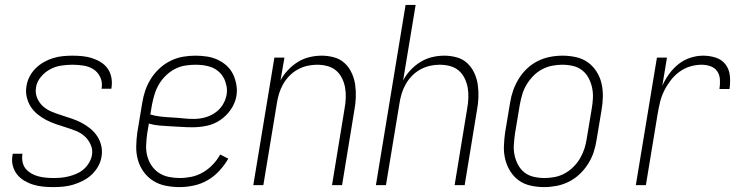

<svg xmlns="http://www.w3.org/2000/svg" viewBox="-20 -755 3040 783"><path d="M198 8Q176 8 155.5 6Q135 4 115.5 -2Q96 -8 78.5 -18.5Q61 -29 49 -44.5Q37 -60 32 -80Q27 -100 31 -122L32 -128H72L71 -124Q69 -108 72.5 -92.5Q76 -77 85.5 -66Q95 -55 108 -47.5Q121 -40 136 -36Q151 -32 167 -30.5Q183 -29 199 -29Q214 -29 230 -30.5Q246 -32 261.5 -36Q277 -40 293 -47Q309 -54 321.5 -65Q334 -76 343 -91Q352 -106 355 -122Q359 -144 350 -164.5Q341 -185 325.5 -199Q310 -213 290 -221Q270 -229 249 -235.5Q228 -242 207.5 -249Q187 -256 168 -266Q149 -276 132.5 -289.5Q116 -303 105 -320.5Q94 -338 89 -359.5Q84 -381 88 -404Q91 -424 100.5 -442.5Q110 -461 125 -476Q140 -491 158.5 -501.5Q177 -512 196.5 -518Q216 -524 236 -526Q256 -528 275 -528Q296 -528 316 -526Q336 -524 355 -518Q374 -512 391 -501.5Q408 -491 419 -475.5Q430 -460 434 -440Q438 -420 435 -399L434 -393H394L395 -398Q398 -421 388.5 -441Q379 -461 361 -472.5Q343 -484 320.5 -487.5Q298 -491 275 -491Q253 -491 229.5 -487.5Q206 -484 184.5 -472.5Q163 -461 146.5 -441Q130 -421 127 -399Q123 -376 131.5 -355.5Q140 -335 156 -321Q172 -307 192 -299Q212 -291 232.5 -284.5Q253 -278 273.5 -271Q294 -264 313 -254Q332 -244 348.5 -230.5Q365 -217 376.5 -199.5Q388 -182 393 -160.5Q398 -139 394 -116Q391 -96 380.5 -77Q370 -58 354 -43Q338 -28 318.5 -18Q299 -8 279 -2Q259 4 238.5 6Q218 8 198 8Z M713 8Q684 8 656 2.5Q628 -3 605 -17.5Q582 -32 566 -54Q550 -76 542.5 -102.5Q535 -129 535.5 -157.5Q536 -186 540 -215L560 -335Q564 -361 572.5 -386Q581 -411 595.5 -434Q610 -457 630.5 -476Q651 -495 675.5 -507Q700 -519 725.5 -523.5Q751 -528 777 -528Q800 -528 823.5 -524.5Q847 -521 867.5 -511.5Q888 -502 904.5 -487Q921 -472 930.5 -452Q940 -432 944 -409Q948 -386 944 -363Q939 -334 921 -308Q903 -282 877.5 -265Q852 -248 823 -242Q794 -236 765 -236Q742 -236 719.5 -237.5Q697 -239 675 -240Q653 -241 630.5 -243Q608 -245 587 -251L580 -209Q577 -186 576 -163Q575 -140 580.5 -119Q586 -98 598 -80Q610 -62 628 -50Q646 -38 668.5 -33.5Q691 -29 714 -29Q737 -29 761 -34Q785 -39 807.5 -52Q830 -65 848 -84Q866 -103 878 -125L911 -108Q896 -82 875 -59Q854 -36 827.5 -20.5Q801 -5 771 1.5Q741 8 713 8ZM770 -270Q792 -270 814 -275.5Q836 -281 855.5 -294Q875 -307 887.5 -326.5Q900 -346 904 -368Q907 -386 904 -403Q901 -420 893.5 -435Q886 -450 873.5 -461.5Q861 -473 845.5 -479.5Q830 -486 812.5 -488.5Q795 -491 777 -491Q756 -491 734.5 -487.5Q713 -484 693 -473.5Q673 -463 656.5 -447Q640 -431 628.5 -411.5Q617 -392 610.5 -371Q604 -350 600 -329L593 -288Q613 -282 636 -279.5Q659 -277 681 -276Q703 -275 725 -272.5Q747 -270 770 -270Z M1013 0 1099 -520H1140L1124 -427Q1136 -450 1154.5 -469.5Q1173 -489 1195 -502.5Q1217 -516 1242 -522Q1267 -528 1292 -528Q1318 -528 1343 -521Q1368 -514 1386 -497Q1404 -480 1414.5 -457Q1425 -434 1428.5 -409Q1432 -384 1431 -357.5Q1430 -331 1425 -305L1375 0H1334L1385 -311Q1389 -332 1390 -354Q1391 -376 1387.5 -396.5Q1384 -417 1375 -435.5Q1366 -454 1351 -467Q1336 -480 1315.5 -485.5Q1295 -491 1273 -491Q1253 -491 1233 -486.5Q1213 -482 1194 -471.5Q1175 -461 1160 -445.5Q1145 -430 1134.5 -411.5Q1124 -393 1118 -373Q1112 -353 1109 -333L1054 0Z M1513 0 1634 -735H1675L1624 -427Q1636 -450 1654.5 -469.5Q1673 -489 1695 -502.5Q1717 -516 1742 -522Q1767 -528 1792 -528Q1818 -528 1843 -521Q1868 -514 1886 -497Q1904 -480 1914.5 -457Q1925 -434 1928.5 -409Q1932 -384 1931 -357.5Q1930 -331 1925 -305L1875 0H1834L1885 -311Q1889 -332 1890 -354Q1891 -376 1887.5 -396.5Q1884 -417 1875 -435.5Q1866 -454 1851 -467Q1836 -480 1815.5 -485.5Q1795 -491 1773 -491Q1753 -491 1733 -486.5Q1713 -482 1694 -471.5Q1675 -461 1660 -445.5Q1645 -430 1634.5 -411.5Q1624 -393 1618 -373Q1612 -353 1609 -333L1554 0Z M2199 8Q2171 8 2144 2Q2117 -4 2096 -19Q2075 -34 2061 -56.5Q2047 -79 2040.5 -105Q2034 -131 2035 -159Q2036 -187 2040 -215L2060 -335Q2064 -361 2072.5 -385.5Q2081 -410 2095 -433Q2109 -456 2129 -475Q2149 -494 2173 -506Q2197 -518 2223 -523Q2249 -528 2274 -528Q2302 -528 2329 -522Q2356 -516 2377 -501Q2398 -486 2412.5 -463.5Q2427 -441 2433 -415Q2439 -389 2438.5 -361Q2438 -333 2433 -305L2413 -185Q2409 -159 2401 -134.5Q2393 -110 2378.5 -87Q2364 -64 2344 -45Q2324 -26 2300 -14Q2276 -2 2250 3Q2224 8 2199 8ZM2201 -29Q2221 -29 2242 -33Q2263 -37 2282.5 -47.5Q2302 -58 2318.5 -74.5Q2335 -91 2346 -110Q2357 -129 2363.5 -149.5Q2370 -170 2373 -191L2393 -311Q2397 -333 2398 -355Q2399 -377 2394.5 -398Q2390 -419 2380 -437.5Q2370 -456 2354 -468.5Q2338 -481 2317 -486Q2296 -491 2273 -491Q2253 -491 2232 -487Q2211 -483 2191 -472.5Q2171 -462 2155 -445.5Q2139 -429 2127.5 -410Q2116 -391 2110 -370.5Q2104 -350 2100 -329L2080 -209Q2077 -187 2075.5 -165Q2074 -143 2078.5 -122Q2083 -101 2093 -82.5Q2103 -64 2119 -51.5Q2135 -39 2156.5 -34Q2178 -29 2201 -29Z M2573 0 2659 -520H2700L2681 -405Q2692 -430 2708.5 -453Q2725 -476 2747 -493.5Q2769 -511 2795.5 -519.5Q2822 -528 2847 -528Q2874 -528 2899 -520Q2924 -512 2939 -492Q2954 -472 2956.5 -445.5Q2959 -419 2955 -392H2914Q2917 -411 2916 -430Q2915 -449 2905.5 -463.5Q2896 -478 2878.5 -484.5Q2861 -491 2841 -491Q2818 -491 2794.5 -484Q2771 -477 2750.5 -462Q2730 -447 2714.5 -426.5Q2699 -406 2688 -383.5Q2677 -361 2671.5 -337.5Q2666 -314 2662 -291L2614 0Z"/></svg>

Font: Iosevka Curly Extralight
Style: Italic
Weight: 200
Italic angle: -9°
Monospace: yes
Designer: Belleve Invis
Foundry: Belleve Invis
Version: Version 22.1.2; ttfautohint (v1.8.4)